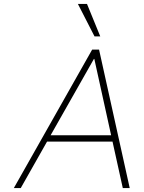

<svg xmlns="http://www.w3.org/2000/svg" viewBox="-20 -951 726 971"><path d="M549 -235H218L85 0H50L446 -700H481L636 0H601ZM542 -267 457 -653H455L236 -267ZM374 -931H420L487 -767H458Z"/></svg>

Font: Be Vietnam Thin
Style: Italic
Weight: 250
Italic angle: -9°
Designer: Gabriel Lam
Foundry: TypeRant
Version: Version 3.000